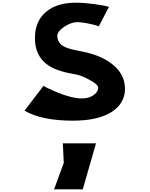

<svg xmlns="http://www.w3.org/2000/svg" viewBox="-20 -884 1109 1424"><path d="M594 -501Q741 -471 824 -398.5Q907 -326 907 -226Q907 -117 807 -53Q707 11 519 11Q290 11 162 -63L303 -248Q316 -237 380.5 -209Q445 -181 499 -167Q598 -141 653 -167Q708 -193 708 -234Q708 -257 646 -290.5Q584 -324 551 -330L486 -343Q358 -369 298.5 -433Q239 -497 239 -601Q239 -725 319.5 -794.5Q400 -864 543 -864Q605 -864 682 -853.5Q759 -843 788 -833L713 -689Q676 -702 627.5 -711Q579 -720 555 -720Q508 -720 456.5 -685.5Q405 -651 405 -617Q405 -580 432 -554.5Q459 -529 530 -514ZM692 179 594 520H381L453 324L446 179Z"/></svg>

Font: OpenDyslexic
Style: Bold
Weight: 800
Designer: Abbie Gonzalez
Version: Version 0.920;hotconv 1.0.109;makeotfexe 2.5.65596